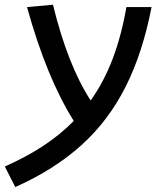

<svg xmlns="http://www.w3.org/2000/svg" viewBox="-62 -547 668 798"><path d="M1.5 230.5 -42 145Q45.9 106.4 117.2 59.6Q188.5 12.7 244.6 -44.4Q131.3 -224.6 50.3 -517.6L158.2 -527.3Q219.7 -275.4 314.9 -129.4Q370.1 -207 406.5 -303.2Q442.9 -399.4 463.4 -517.6H567.9Q531.2 -327.6 460 -186.3Q388.7 -44.9 276.1 56.6Q163.6 158.2 1.5 230.5Z"/></svg>

Font: CaskaydiaCove NFP
Style: Italic
Weight: 400
Italic angle: -10°
Designer: Aaron Bell
Foundry: Saja Typeworks
Version: Version 2111.001; VTT 6.35;Nerd Fonts 3.1.1